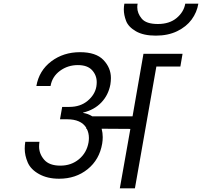

<svg xmlns="http://www.w3.org/2000/svg" viewBox="-20 -1036 1111 1056"><path d="M1071 -1016Q1063 -968 1034 -928.5Q1005 -889 954.5 -864.5Q904 -840 837 -840Q769 -840 727.5 -864Q686 -888 673.5 -921Q661 -954 661 -984Q661 -999 664 -1016H737Q735 -1006 735 -996Q735 -963 759.5 -933.5Q784 -904 848 -904Q912 -904 951.5 -937Q991 -970 999 -1016ZM984 -740 972 -670H840L722 0H639L697 -327L539 -328Q545 -305 545 -282Q545 -264 542 -246Q527 -158 462 -105.5Q397 -53 305 -53Q241 -53 195 -78.5Q149 -104 132.5 -142.5Q116 -181 116 -218Q116 -236 119 -256H197Q195 -242 195 -230Q195 -190 223 -157.5Q251 -125 312 -125Q372 -125 414.5 -160.5Q457 -196 467 -253Q469 -266 469 -277Q469 -305 457 -328H454V-334Q425 -380 349 -380H310L322 -448H361Q422 -448 462 -481.5Q502 -515 510 -560Q512 -573 512 -584Q512 -622 486.5 -650Q461 -678 408 -678Q353 -678 310 -646.5Q267 -615 258 -563H180Q195 -648 262 -698.5Q329 -749 420 -749Q508 -749 549 -706Q590 -663 590 -607Q590 -590 587 -571Q576 -513 537.5 -472.5Q499 -432 438 -417L437 -415Q464 -411 488 -396H709L769 -740Z"/></svg>

Font: Fz Poppins
Style: Italic
Weight: 400
Italic angle: -10°
Designer: Ninad Kale (Devanagari), Jonny Pinhorn (Latin)
Foundry: Indian Type Foundry
Version: Vit hóa bi Vntype.Com & FontZin.Com